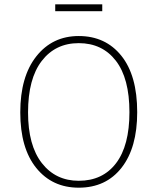

<svg xmlns="http://www.w3.org/2000/svg" viewBox="-20 -860 730 890"><path d="M454 -808H236V-840H454ZM345 -693Q469 -693 542.5 -601.5Q616 -510 616 -340Q616 -175 543.5 -82.5Q471 10 345 10Q222 10 148 -81.5Q74 -173 74 -339Q74 -505 148.5 -599Q223 -693 345 -693ZM345 -660Q237 -660 173.5 -577.5Q110 -495 110 -339Q110 -186 174 -104Q238 -22 345 -22Q456 -22 518 -103.5Q580 -185 580 -340Q580 -497 517 -578.5Q454 -660 345 -660Z"/></svg>

Font: Fira Sans UltraLight
Style: Regular
Weight: 200
Designer: Carrois Corporate & Edenspiekermann AG
Foundry: Carrois Corporate GbR & Edenspiekermann AG
Version: Version 4.106;PS 004.106;hotconv 1.0.70;makeotf.lib2.5.58329